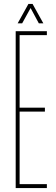

<svg xmlns="http://www.w3.org/2000/svg" viewBox="-20 -959 284 979"><path d="M60 0V-800H219V-780H80V-410H209V-390H80V-20H219V0ZM70 -840 125 -939H146L201 -840H178L136 -918L93 -840Z"/></svg>

Font: Big Shoulders Display SC Thin
Style: Regular
Weight: 100
Designer: Patric King
Foundry: XO Type Co
Version: Version 2.002